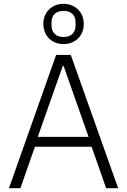

<svg xmlns="http://www.w3.org/2000/svg" viewBox="-20 -986 665 1006"><path d="M536 0 460 -217H163L87 0H27L274 -698H351L599 0ZM313 -641H309L178 -269H444ZM313 -755C252 -755 207 -798 207 -861C207 -922 252 -966 313 -966C374 -966 419 -922 419 -861C419 -798 374 -755 313 -755ZM313 -792C352 -792 376 -815 376 -852V-869C376 -908 352 -929 313 -929C274 -929 250 -908 250 -869V-852C250 -815 274 -792 313 -792Z"/></svg>

Font: Plexus Sans Light
Style: Regular
Weight: 300
Version: Version 2.001;PS 002.001;hotconv 1.0.70;makeotf.lib2.5.58329